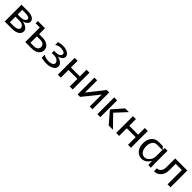

<svg xmlns="http://www.w3.org/2000/svg" viewBox="354 -1544 2748 2748"><g transform="rotate(45 1728.0 -170.0)"><path d="M50 0V-340H181Q241 -340 278 -318Q315 -296 315 -260Q315 -235 292.5 -214Q270 -193 233 -183Q281 -176 313 -151.5Q345 -127 345 -95Q345 -52 305.5 -26Q266 0 202 0ZM110 -157V-45H189Q230 -45 255 -59Q280 -73 280 -95Q280 -123 255 -140Q230 -157 189 -157ZM110 -295V-203H170Q211 -203 235.5 -218.5Q260 -234 260 -260Q260 -276 236 -285.5Q212 -295 173 -295Z M526 -45H599Q635 -45 656.5 -63Q678 -81 678 -110Q678 -139 656.5 -157Q635 -175 599 -175H526ZM466 0V-295H381V-340H526V-220H596Q661 -220 701 -190Q741 -160 741 -110Q741 -60 701 -30Q661 0 596 0Z M845 -203H881Q922 -203 946.5 -218.5Q971 -234 971 -260Q971 -277 948.5 -288.5Q926 -300 887 -302Q838 -302 798 -273V-332Q849 -345 886 -345Q946 -345 986 -320.5Q1026 -296 1026 -260Q1026 -234 1003 -213Q980 -192 942 -182Q989 -174 1020 -148Q1051 -122 1051 -90Q1051 -48 1006.5 -21.5Q962 5 896 5Q843 5 791 -8V-70Q831 -41 894 -41Q935 -41 960.5 -54.5Q986 -68 986 -90Q986 -118 960.5 -137.5Q935 -157 895 -157H845Z M1126 0V-340H1186V-205H1366V-340H1426V0H1366V-155H1186V0Z M1526 0V-340H1581V-93L1776 -340H1826V0H1771V-242L1576 0Z M2241 0H2155L2004 -175L2149 -340H2224L2071 -175ZM1926 0V-340H1986V0Z M2306 0V-340H2366V-205H2546V-340H2606V0H2546V-155H2366V0Z M2681 -170Q2681 -246 2721.5 -293Q2762 -340 2829 -340H2911L2946 -300L2953 -340H3006V-92L3009 2L2956 -1L2952 -83Q2932 -43 2898 -19Q2864 5 2824 5Q2760 5 2720.5 -43Q2681 -91 2681 -170ZM2744 -170Q2744 -112 2769 -76Q2794 -40 2835 -40Q2865 -40 2890.5 -57.5Q2916 -75 2931 -105Q2946 -135 2946 -170V-295H2835Q2794 -295 2769 -260.5Q2744 -226 2744 -170Z M3076 -54Q3114 -54 3137.5 -83Q3161 -112 3161 -160V-340H3406V0H3346V-290H3221V-160Q3221 -86 3181 -40.5Q3141 5 3076 5Z"/></g></svg>

Font: Glametrix
Style: Regular
Weight: 500
Designer: gluk
Foundry: gluk
Version: Version 0.40